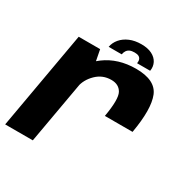

<svg xmlns="http://www.w3.org/2000/svg" viewBox="-175 -867 986 1010"><g transform="rotate(30 317.5 -362.0)"><path d="M421.1 -300.9H589.2Q615.9 -453.7 586.9 -525.8Q557.8 -597.9 440.3 -597.9Q331.2 -597.9 254 -540.6Q176.8 -483.3 162 -399.4L220.1 -361.3Q228.7 -408.5 266.3 -445.4Q303.9 -482.2 356.6 -482.2Q402.5 -482.2 421.6 -447.6Q440.7 -412.9 421.1 -300.9ZM-10.8 0H157.1L243.7 -490L223.9 -592.7H93.7ZM399.9 -723.7Q360.2 -723.7 329.7 -710.7Q299.2 -697.6 280.3 -675.2Q261.4 -652.7 256.7 -625.6H335.7Q338.1 -639.1 344.4 -648.6Q350.7 -658.2 361.7 -663.2Q372.7 -668.2 390.3 -668.2Q406.2 -668.2 415.5 -663.4Q424.7 -658.5 428.2 -649Q431.7 -639.5 429.4 -625.6H508.7Q513.4 -652.7 501.9 -675.2Q490.4 -697.6 464.5 -710.7Q438.6 -723.7 399.9 -723.7Z"/></g></svg>

Font: Anybody Thin
Style: Italic
Weight: 100
Italic angle: -10°
Designer: Tyler Finck
Foundry: Etcetera Type Company
Version: Version 1.114;gftools[0.9.25]